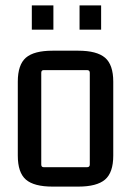

<svg xmlns="http://www.w3.org/2000/svg" viewBox="-20 -685 486 712"><path d="M178 -575H98V-665H178ZM355 -575H275V-665H355ZM46 -108V-382Q46 -445 76 -471Q106 -497 175 -497H270Q339 -497 369.5 -471Q400 -445 400 -382V-108Q400 -45 369.5 -19Q339 7 270 7H175Q106 7 76 -19Q46 -45 46 -108ZM303 -425H142Q133 -425 133 -415V-75Q133 -65 142 -65H303Q313 -65 313 -75V-415Q313 -425 303 -425Z"/></svg>

Font: Gemunu Libre Medium
Style: Regular
Weight: 500
Designer: Puspanada Ekanayake, Sola Matas, Pathum Egodawatta, Kosala Senevirathne
Foundry: mooniak
Version: Version 1.100